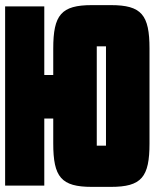

<svg xmlns="http://www.w3.org/2000/svg" viewBox="-20 -725 604 750"><path d="M413 5C533 5 564 -33 564 -165V-535C564 -667 533 -705 413 -705H339C219 -705 188 -667 188 -535V-432H153V-700H0V0H153V-262H188V-165C188 -33 219 5 339 5ZM358 -544H394V-156H358Z"/></svg>

Font: Queering Heavy
Style: Bold
Weight: 900
Designer: Adam Naccarato
Foundry: adamnac
Version: Version 2.000;hotconv 1.0.109;makeotfexe 2.5.65596